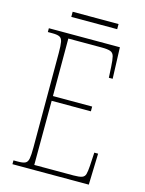

<svg xmlns="http://www.w3.org/2000/svg" viewBox="-123 -900 736 974"><g transform="rotate(15 245.0 -413.0)"><path d="M40 0V-20H65Q90 -20 102 -26Q114 -32 117.5 -51Q121 -70 121 -108V-606Q121 -645 117.5 -663.5Q114 -682 102 -688Q90 -694 65 -694H40V-714H413L419 -550H399L396 -606Q394 -643 389.5 -660.5Q385 -678 370.5 -683.5Q356 -689 325 -689H149V-387H355V-362H149L148 -25H354Q384 -25 398 -30Q412 -35 416 -49.5Q420 -64 422 -94L426 -164H446L441 0ZM135 -799V-826H376V-799Z"/></g></svg>

Font: Noto Serif Lao Condensed Thin
Style: Regular
Weight: 100
Width: 3
Designer: Monotype Design Team
Foundry: Monotype Imaging Inc.
Version: Version 2.003; ttfautohint (v1.8.4.7-5d5b)